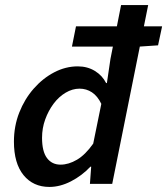

<svg xmlns="http://www.w3.org/2000/svg" viewBox="-20 -726 660 758"><path d="M175 12Q111 12 73 -34.5Q35 -81 35 -167Q35 -228 56 -281.5Q77 -335 113 -376Q149 -417 194 -440.5Q239 -464 287 -464Q325 -464 354.5 -446Q384 -428 399 -398H402L416 -493L458 -706H565L423 0H335L340 -68H337Q303 -32 260 -10Q217 12 175 12ZM219 -76Q251 -76 284 -95.5Q317 -115 348 -159L380 -316Q365 -347 343 -361.5Q321 -376 294 -376Q266 -376 239 -360Q212 -344 191.5 -316.5Q171 -289 158.5 -254.5Q146 -220 146 -182Q146 -128 165.5 -102Q185 -76 219 -76ZM264 -542 280 -622H620L604 -547L530 -542Z"/></svg>

Font: Source Sans 3 ExtraLight SemiBold
Style: Italic
Weight: 600
Italic angle: -11°
Version: Version 3.052;hotconv 1.1.0;makeotfexe 2.6.0